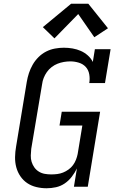

<svg xmlns="http://www.w3.org/2000/svg" viewBox="-20 -998 640 1026"><path d="M229 8Q201 8 174 1.5Q147 -5 125.5 -19.5Q104 -34 89 -56Q74 -78 67 -104Q60 -130 60.5 -158.5Q61 -187 66 -215L123 -560Q127 -584 134.5 -607Q142 -630 154.5 -652Q167 -674 185.5 -692.5Q204 -711 226.5 -722.5Q249 -734 273.5 -738.5Q298 -743 321 -743Q345 -743 368 -739Q391 -735 411.5 -726Q432 -717 449 -702Q466 -687 476 -667L487 -735H571L541 -554H457Q461 -577 457 -600.5Q453 -624 438.5 -640Q424 -656 401.5 -663Q379 -670 356 -670Q339 -670 321.5 -667Q304 -664 287.5 -657.5Q271 -651 256 -639.5Q241 -628 230.5 -613Q220 -598 213.5 -581.5Q207 -565 205 -548L147 -203Q145 -185 144.5 -167Q144 -149 149 -133Q154 -117 163.5 -103.5Q173 -90 187.5 -81Q202 -72 219 -69Q236 -66 254 -66Q270 -66 286 -68Q302 -70 317 -76Q332 -82 346 -92Q360 -102 370 -115.5Q380 -129 386 -144.5Q392 -160 395 -175L420 -327H298L310 -401H515L449 0H375L391 -98Q380 -75 363.5 -53.5Q347 -32 325.5 -17.5Q304 -3 279 2.5Q254 8 229 8ZM271 -793 209 -853 360 -978H452L557 -847L484 -799L398 -923Z"/></svg>

Font: Iosevka Slab Extended
Style: Italic
Weight: 400
Width: 7
Italic angle: -9°
Monospace: yes
Designer: Belleve Invis
Foundry: Belleve Invis
Version: Version 11.1.0; ttfautohint (v1.8.3)